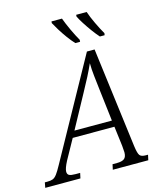

<svg xmlns="http://www.w3.org/2000/svg" viewBox="-189 -1037 953 1134"><g transform="rotate(-15 287.0 -470.0)"><path d="M-55 0 -49 -32H-32Q-12 -32 0.5 -37Q13 -42 25.5 -58.5Q38 -75 57 -110L391 -714H438L516 -102Q522 -57 531.5 -44.5Q541 -32 568 -32H582L575 0H358L365 -32H392Q423 -32 437 -43Q451 -54 451 -82Q451 -90 449.5 -103Q448 -116 448 -123L433 -243H178L111 -122Q89 -80 89 -60Q89 -44 100 -38Q111 -32 139 -32H167L160 0ZM309 -484 199 -282H428L405 -476Q400 -520 395 -563.5Q390 -607 390 -643Q374 -607 354.5 -569Q335 -531 309 -484ZM488 -780Q470 -800 449.5 -828Q429 -856 411.5 -883.5Q394 -911 385 -930L386 -940H450Q461 -907 481 -865Q501 -823 519 -792L517 -780ZM338 -780Q319 -800 298.5 -828Q278 -856 261 -883.5Q244 -911 234 -930L235 -940H299Q311 -907 330.5 -865Q350 -823 368 -792L367 -780Z"/></g></svg>

Font: Noto Serif SemiCondensed Light
Style: Italic
Weight: 300
Width: 4
Italic angle: -12°
Designer: Monotype Design Team
Foundry: Monotype Imaging Inc.
Version: Version 2.013; ttfautohint (v1.8.4.7-5d5b)